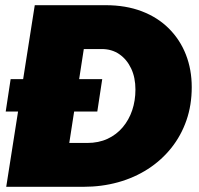

<svg xmlns="http://www.w3.org/2000/svg" viewBox="-20 -720 767 740"><path d="M189 -290 208 -415H374L355 -290ZM2 -290 21 -415H104L85 -290ZM4 0 114 -700H387Q465 -700 526.5 -676.5Q588 -653 631 -610Q674 -567 696.5 -509.5Q719 -452 719 -384Q719 -315 698.5 -256Q678 -197 640 -149.5Q602 -102 550 -68.5Q498 -35 435 -17.5Q372 0 301 0ZM247 -169H316Q360 -169 394.5 -185Q429 -201 453 -229.5Q477 -258 489.5 -295Q502 -332 502 -375Q502 -421 485.5 -456Q469 -491 440 -511Q411 -531 372 -531H303Z"/></svg>

Font: MuseoModerno Black
Style: Italic
Weight: 900
Italic angle: -9°
Designer: Pablo Cosgaya, Héctor Gatti, Marcela Romero, and the Authors of The MuseoModerno Project.
Foundry: Omnibus-Type Team
Version: Version 1.003